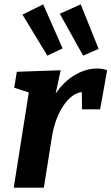

<svg xmlns="http://www.w3.org/2000/svg" viewBox="-20 -860 511 880"><path d="M43 0 112 -436 45 -458 57 -531 258 -538 235 -431Q274 -488 324.5 -517Q375 -546 424 -546Q451 -546 471 -538L439 -359H356L355 -438Q308 -432 269.5 -374Q231 -316 217 -227L181 0ZM197 -605 83 -793 178 -840 267 -638ZM361 -605 254 -797 350 -840 432 -636Z"/></svg>

Font: Bitter
Style: Bold Italic
Weight: 700
Italic angle: -9°
Designer: Sol Matas, and Bitter project Authors
Foundry: Sol Matas
Version: Version 2.001